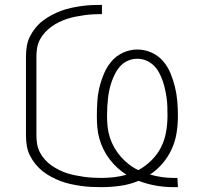

<svg xmlns="http://www.w3.org/2000/svg" viewBox="-20 -763 840 791"><path d="M694 8Q657 8 621 1.5Q585 -5 551 -18Q515 -3 476 2.5Q437 8 398 8Q377 8 356 7Q335 6 314 3Q293 0 272 -4.5Q251 -9 231 -16.5Q211 -24 192 -34Q173 -44 156.5 -57Q140 -70 126.5 -86.5Q113 -103 103.5 -122Q94 -141 90.5 -162Q87 -183 87 -205V-530Q87 -552 90.5 -573Q94 -594 103.5 -613Q113 -632 126.5 -648.5Q140 -665 157 -678Q174 -691 193 -701Q212 -711 232 -718.5Q252 -726 273 -730.5Q294 -735 315 -738Q336 -741 357.5 -742Q379 -743 400 -743V-705Q382 -705 364 -704Q346 -703 328 -700.5Q310 -698 292 -694.5Q274 -691 257 -685.5Q240 -680 223.5 -672Q207 -664 192.5 -653.5Q178 -643 165.5 -629.5Q153 -616 144.5 -600Q136 -584 133 -566Q130 -548 130 -530V-205Q130 -187 133 -169Q136 -151 144.5 -135Q153 -119 165 -105.5Q177 -92 192 -81.5Q207 -71 223 -63Q239 -55 256 -49.5Q273 -44 291 -40.5Q309 -37 326.5 -34.5Q344 -32 362 -31Q380 -30 398 -30Q424 -30 450 -33Q476 -36 501 -43Q481 -56 463.5 -72Q446 -88 431.5 -107Q417 -126 406.5 -147.5Q396 -169 389.5 -191.5Q383 -214 381 -237.5Q379 -261 379 -285Q379 -315 381 -345Q383 -375 390 -404Q397 -433 409 -461Q421 -489 440.5 -511.5Q460 -534 488 -546.5Q516 -559 546 -559Q576 -559 604 -546.5Q632 -534 651.5 -511.5Q671 -489 682.5 -461Q694 -433 701 -404Q708 -375 710.5 -345Q713 -315 713 -285Q713 -250 707.5 -215.5Q702 -181 687.5 -149Q673 -117 650 -90Q627 -63 598 -44Q622 -37 646 -33.5Q670 -30 694 -30H711L713 8ZM550 -62Q579 -78 603.5 -102Q628 -126 643 -155.5Q658 -185 664 -218.5Q670 -252 670 -285Q670 -304 669.5 -322.5Q669 -341 666.5 -359Q664 -377 660 -395Q656 -413 650 -430.5Q644 -448 635 -464.5Q626 -481 612.5 -494Q599 -507 581.5 -514Q564 -521 546 -521Q527 -521 509.5 -514Q492 -507 479 -494Q466 -481 457 -464.5Q448 -448 441.5 -430.5Q435 -413 431 -395Q427 -377 425 -359Q423 -341 422 -322.5Q421 -304 421 -285Q421 -262 423.5 -239.5Q426 -217 433 -195.5Q440 -174 451.5 -154Q463 -134 478 -117Q493 -100 511 -86Q529 -72 550 -62Z"/></svg>

Font: Iosevka Aile Extralight
Style: Regular
Weight: 200
Designer: Belleve Invis
Foundry: Belleve Invis
Version: Version 31.1.0; ttfautohint (v1.8.4)